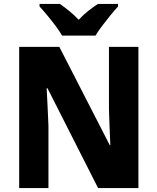

<svg xmlns="http://www.w3.org/2000/svg" viewBox="-20 -951 796 971"><path d="M680 0H476L220 -505H216Q219 -454 221 -405.5Q223 -357 225 -315V0H77V-714H280L535 -217H538Q536 -267 534 -313Q532 -359 531 -400V-714H680ZM294 -771Q282 -792 261.5 -819.5Q241 -847 219 -873.5Q197 -900 180 -918V-931H283Q305 -916 329.5 -896Q354 -876 378 -851Q402 -877 427 -896.5Q452 -916 475 -931H577V-918Q560 -900 538.5 -873.5Q517 -847 496.5 -820Q476 -793 463 -771Z"/></svg>

Font: Noto Sans Sinhala SemiCondensed ExtraBold
Style: Regular
Weight: 800
Width: 4
Designer: Jelle Bosma - Monotype Design Team
Foundry: Monotype Imaging Inc.
Version: Version 2.006; ttfautohint (v1.8.4.7-5d5b)